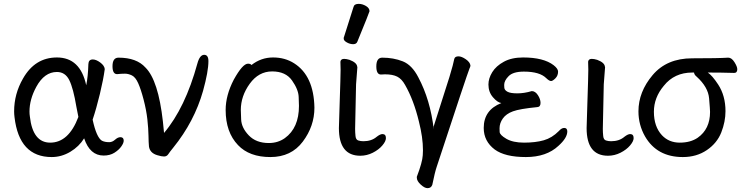

<svg xmlns="http://www.w3.org/2000/svg" viewBox="-20 -790 3852 995"><path d="M240.2 -50.8Q335.9 -50.8 386.2 -184.1L376 -235.8Q359.9 -333 338.9 -375Q317.9 -417 274.9 -417Q210 -417 168 -339.8Q132.8 -274.9 132.8 -211.9Q132.8 -199.2 134.8 -186Q149.9 -50.8 240.2 -50.8ZM248 23.9Q79.1 23.9 55.2 -183.1Q53.2 -198.2 53.2 -212.9Q53.2 -303.2 99.1 -382.8Q161.1 -492.2 274.9 -492.2Q396 -492.2 426.8 -348.1Q436 -391.1 438 -458Q439 -481.9 460.9 -481.9Q478 -481.9 499.5 -466.1Q521 -450.2 522.9 -432.1Q516.1 -379.9 497.6 -303Q479 -226.1 460 -169.9Q480 -78.1 507.8 -61Q522.9 -53.2 545.9 -53.2Q562 -53.2 576.4 -66.2Q590.8 -79.1 604 -79.1Q621.1 -79.1 621.1 -61Q621.1 -48.8 608.6 -31Q596.2 -13.2 573 1.5Q549.8 16.1 517.1 16.1Q445.8 16.1 416 -73.2Q390.1 -30.8 344.5 -3.4Q298.8 23.9 248 23.9Z M830.1 21Q816.9 21 794.9 14.2Q756.8 2.9 752 -30.8Q750 -50.8 749.5 -86.9Q749 -123 743.7 -171.6Q738.3 -220.2 724.1 -274.2Q710 -328.1 696 -359.1Q682.1 -390.1 663.6 -399.2Q645 -408.2 627.9 -408.2Q608.9 -408.2 586.9 -405.8Q563 -405.8 563 -446.8Q563 -491.2 594.2 -491.2Q688 -491.2 733.9 -439.9Q800.3 -374 824.2 -160.2L830.1 -101.1Q939.9 -231 1002.9 -460.9Q1015.1 -505.9 1038.1 -505.9Q1060.1 -505.9 1060.1 -473.1Q1060.1 -419.9 1032.2 -318.8Q987.3 -160.2 877.9 -24.9Q859.9 -2.9 852.1 9Q844.2 21 830.1 21Z M1373 -48.8Q1420.4 -48.8 1456.1 -74.2Q1529.3 -127 1529.3 -241.2Q1529.3 -249 1527.8 -287.6Q1526.4 -326.2 1493.4 -373Q1460.4 -419.9 1390.4 -419.9Q1320.3 -419.9 1274.2 -356Q1228 -292 1228 -220.2Q1228 -213.9 1229.7 -170.9Q1231.4 -127.9 1269.3 -88.4Q1307.1 -48.8 1373 -48.8ZM1381.3 23.9Q1272 23.9 1213.4 -38.1Q1149.4 -105 1149.4 -220.2Q1149.4 -295.9 1191.4 -377Q1237.3 -460 1265.1 -460Q1278.3 -460 1283.2 -453.1Q1333 -492.2 1395 -492.2Q1457 -492.2 1504.4 -461.9Q1606.4 -397 1609.4 -231.9Q1609.4 -136.2 1549.3 -56.2Q1489.3 23.9 1381.3 23.9Z M1847.2 17.1Q1736.3 17.1 1736.3 -126L1740.2 -253.9Q1745.1 -397 1745.1 -429.2L1744.1 -470.2Q1746.1 -484.9 1763.2 -484.9Q1774.9 -484.9 1791 -480Q1829.1 -465.8 1831.1 -444.8L1832 -441.9L1825.2 -353L1820.3 -122.1Q1820.3 -104 1822.3 -85Q1824.2 -65.9 1836.7 -62Q1849.1 -58.1 1863.3 -58.1Q1905.3 -58.1 1932.1 -81.1Q1950.2 -95.2 1961.9 -95.2Q1980 -95.2 1980 -74.2Q1980 -58.1 1961.4 -36.1Q1942.9 -14.2 1911.9 1.5Q1880.9 17.1 1847.2 17.1ZM1810.1 -561Q1793.9 -561 1777.6 -570.1Q1761.2 -579.1 1761.2 -589.8Q1761.2 -598.1 1763.2 -600.1L1812 -753.9Q1815.9 -770 1838.9 -770Q1857.9 -770 1876.5 -759Q1895 -748 1895 -731.9Q1895 -728 1832 -574.2Q1827.1 -561 1810.1 -561Z M2195.8 185.1Q2180.2 185.1 2160.2 166.5Q2140.1 147.9 2140.1 130.9V126Q2168.9 50.8 2170.9 14.2L2171.9 -11.2Q2171.9 -78.1 2150.9 -160.2Q2124 -272 2079.1 -350.1Q2062 -380.9 2038.6 -392.8Q2015.1 -404.8 1975.1 -404.8Q1961.9 -404.8 1954.1 -403.8Q1930.2 -403.8 1930.2 -445.8Q1930.2 -491.2 1960.9 -491.2Q2019 -491.2 2067.1 -472.2Q2115.2 -453.1 2147.9 -389.2Q2210 -272.9 2228 -119.1L2227.1 -133.8L2309.1 -391.1Q2330.1 -460.9 2334 -483.9Q2336.9 -498 2356 -498Q2372.1 -498 2394 -482.9Q2416 -467.8 2418 -450.2Q2418 -444.8 2413.1 -435.1Q2400.9 -405.8 2243.2 74.2Q2233.9 101.1 2220.2 168Q2213.9 185.1 2195.8 185.1Z M2705.1 23.9Q2597.2 23.9 2543.9 -15.1Q2486.8 -58.1 2486.8 -127Q2486.8 -220.2 2578.1 -255.9Q2558.1 -258.8 2534.7 -285.9Q2511.2 -313 2511.2 -352.1Q2511.2 -383.8 2531 -416Q2550.8 -448.2 2591.3 -470.2Q2631.8 -492.2 2690.9 -492.2Q2796.9 -492.2 2849.1 -452.1Q2872.1 -434.1 2872.1 -418.9Q2872.1 -397.9 2858.2 -384Q2844.2 -370.1 2835.9 -370.1Q2826.2 -370.1 2811 -384.8Q2776.9 -418.9 2694.8 -418.9Q2639.2 -418.9 2616 -395.5Q2592.8 -372.1 2592.8 -350.1Q2592.8 -348.1 2593.5 -335.7Q2594.2 -323.2 2609.6 -314.7Q2625 -306.2 2660.9 -306.2Q2696.8 -306.2 2735.8 -317.9Q2753.9 -317.9 2767.6 -296.9Q2781.2 -275.9 2781.2 -256.8Q2781.2 -235.8 2764.2 -234.9Q2673.8 -226.1 2638.4 -213.1Q2603 -200.2 2585.9 -176Q2568.8 -151.9 2568.8 -125Q2568.8 -122.1 2569.3 -106.4Q2569.8 -90.8 2604 -70.8Q2638.2 -50.8 2695.8 -50.8Q2754.9 -50.8 2797.9 -63Q2840.8 -75.2 2876 -110.8Q2890.1 -127 2903.8 -127Q2919.9 -127 2919.9 -108.9Q2919.9 -75.2 2874 -34.2Q2812 23.9 2705.1 23.9Z M3130.9 17.1Q3020 17.1 3020 -126L3023.9 -253.9Q3028.8 -397 3028.8 -429.2L3027.8 -470.2Q3029.8 -484.9 3046.9 -484.9Q3058.6 -484.9 3074.7 -480Q3112.8 -465.8 3114.7 -444.8L3115.7 -441.9L3108.9 -353L3104 -122.1Q3104 -104 3106 -85Q3107.9 -65.9 3120.4 -62Q3132.8 -58.1 3147 -58.1Q3189 -58.1 3215.8 -81.1Q3233.9 -95.2 3245.6 -95.2Q3263.7 -95.2 3263.7 -74.2Q3263.7 -58.1 3245.1 -36.1Q3226.6 -14.2 3195.6 1.5Q3164.6 17.1 3130.9 17.1Z M3595.7 -76.2Q3659.7 -121.1 3659.7 -210Q3659.7 -221.2 3654.8 -280Q3649.9 -338.9 3589.8 -393.1Q3577.6 -402.8 3576.7 -414.1H3567.9Q3474.6 -414.1 3419.9 -345.2Q3368.7 -284.2 3368.7 -210.9Q3368.7 -133.8 3410.6 -88.9Q3446.8 -50.8 3502.7 -50.8Q3558.6 -50.8 3595.7 -76.2ZM3518.6 23.9Q3384.8 23.9 3322.8 -83Q3288.6 -143.1 3288.6 -212.9Q3288.6 -314 3362.1 -400.9Q3435.5 -487.8 3566.9 -487.8Q3702.6 -487.8 3753.9 -491.2Q3771.5 -491.2 3786.1 -468Q3800.8 -444.8 3800.8 -431.2Q3800.8 -412.1 3784.7 -412.1Q3717.8 -414.1 3647.9 -414.1Q3670.9 -398.9 3701.7 -352.1Q3739.7 -293.9 3739.7 -213.9Q3739.7 -159.2 3717.8 -103.5Q3695.8 -47.9 3642.8 -12Q3589.8 23.9 3518.6 23.9Z"/></svg>

Font: LXGW WenKai Screen
Style: Regular
Weight: 400
Designer: LXGW / Fontworks Inc.
Foundry: LXGW / Fontworks Inc.
Version: Version 1.510;January 18,2025